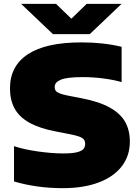

<svg xmlns="http://www.w3.org/2000/svg" viewBox="-20 -971 729 1001"><path d="M53 -25V-209Q103.5 -192 177 -181.5Q250.5 -171 310 -171Q355 -171 380 -177Q405 -183 414.5 -193.8Q424 -204.5 424 -221Q424 -234.5 417.5 -243.2Q411 -252 393.2 -258.8Q375.5 -265.5 341 -272L269 -286Q184 -302.5 132 -332Q80 -361.5 56 -405.5Q32 -449.5 32 -510Q32 -627 125.8 -688.5Q219.5 -750 405 -750Q520 -750 614 -727V-543Q575.5 -554.5 520.5 -561.8Q465.5 -569 412 -569Q329.5 -569 297.2 -555.5Q265 -542 265 -518Q265 -506 270.5 -498.2Q276 -490.5 290.2 -484.5Q304.5 -478.5 332 -473L404 -459Q496 -441.5 551.8 -410.5Q607.5 -379.5 632.2 -336Q657 -292.5 657 -233Q657 -158.5 614.8 -103.8Q572.5 -49 493.8 -19.5Q415 10 308 10Q171.5 10 53 -25ZM432 -951H614L448 -793H256L90 -951H272L352 -873.5Z"/></svg>

Font: Encode Sans Expanded Black
Style: Regular
Weight: 900
Width: 7
Designer: Multiple Designers
Foundry: Impallari Type
Version: Version 2.000